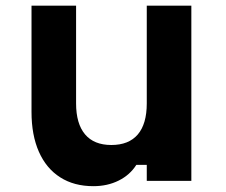

<svg xmlns="http://www.w3.org/2000/svg" viewBox="-20 -633 790 672"><path d="M649.7 0H493.7V-55.9H457.1Q434.8 -20.6 395.4 -1Q356.1 18.6 306.8 18.6Q239.1 18.6 190.6 -12.4Q142 -43.3 116.1 -101.8Q90.3 -160.2 90.3 -241.1V-613.1H246.3V-271.1Q246.3 -200 277.7 -162.7Q309.1 -125.5 369.7 -125.5Q430.8 -125.5 462.3 -162.4Q493.7 -199.3 493.7 -271.1V-613.1H649.7Z"/></svg>

Font: Martian Mono Custom sWd Rg
Style: Regular
Weight: 400
Width: 6
Monospace: yes
Designer: Alex Havermale
Foundry: Evil Martians
Version: Version 1.000